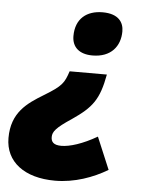

<svg xmlns="http://www.w3.org/2000/svg" viewBox="-86 -608 626 822"><g transform="rotate(5 227.5 -197.0)"><path d="M322 -565C254 -565 206 -528 206 -453C206 -405 238 -377 294 -377C374 -377 413 -427 413 -491C413 -529 391 -565 322 -565ZM363 -301H203C186 -250 178 -236 102 -190C33 -148 -33 -104 -33 6C-33 108 49 171 181 171C265 171 344 142 406 105L348 -33C286 3 231 20 195 20C161 20 151 6 151 -14C151 -37 165 -55 230 -98C315 -156 343 -192 363 -301Z"/></g></svg>

Font: Noto Sans Black
Style: Italic
Weight: 900
Italic angle: -12°
Designer: Monotype Design Team
Foundry: Monotype Imaging Inc.
Version: Version 2.013